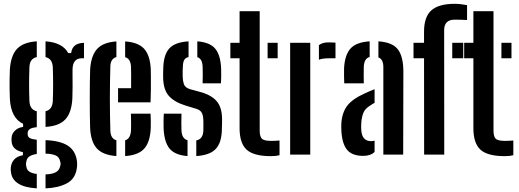

<svg xmlns="http://www.w3.org/2000/svg" viewBox="-20 -830 2786 1031"><path d="M177.5 181.5Q113 177.5 79 156.2Q45 135 39.5 98.5Q36.5 82.5 38 68.5Q41 43 56.8 26Q72.5 9 103 3.5V-13Q47 -24 42.5 -68Q41 -81 42.5 -93Q44.5 -113.5 61 -129.2Q77.5 -145 104 -148.5V-165Q38.5 -196 33 -299.5Q32 -330.5 31.5 -354.5Q31 -378.5 31.5 -402.2Q32 -426 33 -457Q38 -532.5 71.8 -568Q105.5 -603.5 177.5 -608V-523.5Q139.5 -515.5 138 -469.5Q134.5 -371.5 138 -287Q140 -241 177.5 -232.5V-147Q150.5 -144.5 139.5 -136.5Q128.5 -128.5 128.5 -114.5V-110Q128.5 -96 139.2 -89.2Q150 -82.5 177.5 -79.5V-3Q154 0 139 9.2Q124 18.5 121.5 38Q117.5 51 121.5 64.5Q124 83.5 139 92.5Q154 101.5 177.5 104ZM224.5 -148.5V-232.5Q261 -241 263.5 -287Q267 -371.5 263.5 -469.5Q261 -515 224.5 -523.5V-608Q315.5 -602 346.5 -545H362Q368.5 -599 431 -600V-517H418.5Q369.5 -517 369.5 -454.5V-427.5Q369.5 -391 369.8 -363.5Q370 -336 368.5 -299.5Q364 -224 330.5 -188.5Q297 -153 224.5 -148.5ZM224.5 181.5V106.5Q259.5 105.5 279 95.2Q298.5 85 303 62.5Q308 50 302.5 35Q298 13 278.8 4.5Q259.5 -4 224.5 -5V-77.5Q304.5 -74 344.8 -47.5Q385 -21 393 33Q394 40 394.2 49.8Q394.5 59.5 393 70.5Q385.5 130 339 154.5Q292.5 179 224.5 181.5Z M464 -141.5Q463 -170 462.5 -211.2Q462 -252.5 462 -298Q462 -343.5 462.5 -385.2Q463 -427 464 -457Q469 -532 501.8 -567.5Q534.5 -603 605 -607.5V-523.5Q573.5 -515 572.5 -473Q570 -383.5 570 -301.2Q570 -219 572.5 -130.5Q573.5 -85 605 -77V8Q533.5 3 500.8 -32.2Q468 -67.5 464 -141.5ZM614 -280.5V-356.5H684Q684.5 -396.5 684.2 -428.5Q684 -460.5 683.5 -473Q681 -514.5 652 -523V-607.5Q721.5 -603 753.5 -568.5Q785.5 -534 789.5 -461Q790 -448 790.2 -419.2Q790.5 -390.5 790.2 -354Q790 -317.5 788.5 -280.5ZM652 8V-76.5Q681 -85 683.5 -130.5Q684 -146 684 -168.8Q684 -191.5 683 -219.5H788.5Q789.5 -205.5 789.8 -182.5Q790 -159.5 789.5 -141.5Q786 -66.5 754.2 -31.5Q722.5 3.5 652 8Z M1034 8V-76Q1071 -83 1072 -130.5Q1072 -151 1072.2 -157.2Q1072.5 -163.5 1072 -182.5Q1071.5 -208.5 1063.8 -223.8Q1056 -239 1034.5 -245.5L975.5 -263.5Q916 -282 886.5 -315.2Q857 -348.5 856 -414.5Q856 -425.5 856 -435.5Q856 -445.5 856.5 -456.5Q857 -532 887.2 -567.8Q917.5 -603.5 992.5 -608V-523.5Q976 -520 969.2 -508Q962.5 -496 962 -473Q961 -458.5 960.8 -449.8Q960.5 -441 961 -423Q961.5 -395 968 -377Q974.5 -359 1001 -351L1054 -336.5Q1113 -321 1142.8 -287.5Q1172.5 -254 1172.5 -188Q1172.5 -176.5 1172.2 -163.2Q1172 -150 1171.5 -138.5Q1171 -65.5 1139.2 -31Q1107.5 3.5 1034 8ZM1068 -382.5Q1069 -401.5 1068.8 -430Q1068.5 -458.5 1068 -473Q1066 -515.5 1039.5 -523V-608Q1107 -603 1135.8 -568.5Q1164.5 -534 1167.5 -461Q1168 -443 1167.8 -419.8Q1167.5 -396.5 1166.5 -382.5ZM858.5 -141.5Q858 -159.5 858.2 -182.5Q858.5 -205.5 859.5 -219.5H954.5Q953.5 -191.5 953.8 -168.8Q954 -146 954.5 -130.5Q956 -85.5 987 -77V8Q919.5 3 890.5 -32.2Q861.5 -67.5 858.5 -141.5Z M1217 -517V-600H1266.5V-770H1374.5V-129.5Q1374.5 -98 1385.8 -85.8Q1397 -73.5 1435.5 -73.5Q1448 -73.5 1458 -74Q1468 -74.5 1481 -75.5V3.5Q1462 8.5 1435 8.5Q1342.5 8.5 1304.5 -26.2Q1266.5 -61 1266.5 -141.5V-517ZM1417 -517V-600H1471V-517Z M1692.5 -509.5V-587.5Q1711 -602.5 1744.5 -602.5Q1755 -602.5 1765.2 -601.8Q1775.5 -601 1781.5 -601V-517H1745.5Q1713.5 -517 1692.5 -509.5ZM1538 0V-600H1646V0Z M1828.5 -382.5Q1828 -394.5 1827.5 -418.8Q1827 -443 1827.5 -461Q1830.5 -532.5 1861 -568Q1891.5 -603.5 1965 -608V-524Q1936 -516.5 1933.5 -473Q1933 -458.5 1933 -429.2Q1933 -400 1933.5 -382.5ZM2038.5 0V-469.5Q2038.5 -512 2012 -521.5V-608Q2088 -603 2117 -564.2Q2146 -525.5 2146 -445L2145 0ZM1813.5 -121Q1812.5 -132 1812.5 -145Q1812.5 -158 1813 -169Q1817 -226 1844.8 -262.5Q1872.5 -299 1941 -329.5Q1953.5 -335.5 1966.2 -340.8Q1979 -346 1991.5 -351V-278Q1986 -275 1980 -271.2Q1974 -267.5 1967.5 -263Q1939.5 -246.5 1930.5 -222.2Q1921.5 -198 1920 -169Q1918.5 -149 1920 -129.5Q1924.5 -72 1973.5 -72Q1983 -72 1991.5 -75V-14Q1969.5 7 1930.5 7Q1873 7 1845.8 -23.2Q1818.5 -53.5 1813.5 -121Z M2200.5 -517V-600H2257V-660Q2257 -740 2296.8 -774.8Q2336.5 -809.5 2421.5 -809.5Q2436.5 -809.5 2454.5 -807.5Q2472.5 -805.5 2488 -802.5V-722.5Q2454.5 -724.5 2422 -724.5Q2365 -724.5 2365 -668L2365.5 0H2257.5L2257 -517ZM2408.5 -517V-600H2467.5V-517Z M2472.5 -517V-600H2522V-770H2630V-129.5Q2630 -98 2641.2 -85.8Q2652.5 -73.5 2691 -73.5Q2703.5 -73.5 2713.5 -74Q2723.5 -74.5 2736.5 -75.5V3.5Q2717.5 8.5 2690.5 8.5Q2598 8.5 2560 -26.2Q2522 -61 2522 -141.5V-517ZM2672.5 -517V-600H2726.5V-517Z"/></svg>

Font: Big Shoulders Stencil Display
Style: Bold
Weight: 700
Designer: Patric King
Foundry: XO Type Co
Version: Version 1.000